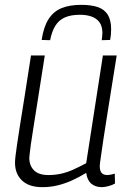

<svg xmlns="http://www.w3.org/2000/svg" viewBox="-20 -763 537 793"><path d="M155 10Q100 10 71 -17.5Q42 -45 42 -91Q42 -101 44 -118.5Q46 -136 50.5 -166.5Q55 -197 62.5 -245Q70 -293 81.5 -364Q93 -435 108 -534H165Q148 -425 136.5 -352.5Q125 -280 118 -235.5Q111 -191 107.5 -167Q104 -143 103 -131Q102 -119 101 -111Q101 -79 120.5 -59.5Q140 -40 180 -40Q207 -40 232 -45.5Q257 -51 282.5 -62.5Q308 -74 336 -89L405 -534H462Q442 -407 428.5 -324.5Q415 -242 408 -193.5Q401 -145 397.5 -121.5Q394 -98 393 -89.5Q392 -81 392 -78Q392 -58 399.5 -49Q407 -40 424 -40Q428 -40 436.5 -41.5Q445 -43 454 -46L455 -5Q443 2 427 6Q411 10 401 10Q374 10 357 -4.5Q340 -19 336 -49Q305 -30 275.5 -17Q246 -4 216.5 3Q187 10 155 10ZM316 -743Q357 -743 384.5 -733.5Q412 -724 425.5 -701.5Q439 -679 439 -642Q439 -631 438 -619.5Q437 -608 435 -598L400 -597Q401 -605 402 -612.5Q403 -620 403 -629Q402 -656 390.5 -671.5Q379 -687 358.5 -694.5Q338 -702 310 -702Q273 -702 248 -691Q223 -680 208.5 -656.5Q194 -633 187 -597L152 -598Q160 -652 180.5 -684Q201 -716 234.5 -729.5Q268 -743 316 -743Z"/></svg>

Font: Georama Light
Style: Italic
Weight: 300
Italic angle: -9°
Designer: Jean-Baptiste Levee
Foundry: Production Type
Version: Version 1.001